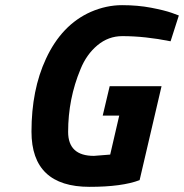

<svg xmlns="http://www.w3.org/2000/svg" viewBox="-20 -712 713 744"><path d="M327 12Q102 12 102 -202Q102 -364 158 -484Q219 -616 332 -666Q392 -692 453 -692Q514 -692 566 -682Q618 -672 646 -662L673 -652L641 -552Q542 -572 454 -572Q400 -572 357.5 -536.5Q315 -501 292 -444Q244 -329 244 -201Q244 -108 344 -108L407 -113L442 -264H378L405 -378H606L521 -14Q453 12 327 12Z"/></svg>

Font: Titillium Web
Style: Bold Italic
Weight: 700
Italic angle: -13°
Version: Version 1.001;PS 57.000;hotconv 1.0.70;makeotf.lib2.5.55311